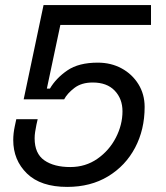

<svg xmlns="http://www.w3.org/2000/svg" viewBox="-20 -720 652 754"><path d="M244 14Q140 14 86 -38.5Q32 -91 32 -170Q32 -196 38 -224L44 -252H128L123 -230Q120 -215 118 -202Q116 -189 116 -177Q116 -117 154 -90.5Q192 -64 256 -64Q316 -64 362.5 -96.5Q409 -129 435 -179.5Q461 -230 461 -283Q461 -332 430.5 -364Q400 -396 344 -396Q300 -396 272 -374.5Q244 -353 232 -330H73L151 -700H573V-622H217L164 -372H176Q200 -413 244.5 -443.5Q289 -474 364 -474Q416 -474 457.5 -451.5Q499 -429 523.5 -389.5Q548 -350 548 -300Q548 -211 510.5 -140Q473 -69 404.5 -27.5Q336 14 244 14Z"/></svg>

Font: Space Mono
Style: Italic
Weight: 400
Italic angle: -12°
Monospace: yes
Designer: Colophon Foundry + Benjamin Critton
Foundry: Colophon Foundry & Benjamin Critton
Version: Version 1.003; ttfautohint (v1.8.4.7-5d5b)